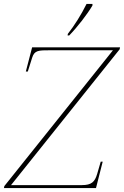

<svg xmlns="http://www.w3.org/2000/svg" viewBox="-43 -954 629 974"><path d="M301 -782 300 -774H308C350 -817 400 -882 426 -926V-934H396C369 -879 334 -824 301 -782ZM-23 0H444L478 -134H468L450 -72C438 -31 421 -15 373 -15H13L564 -704L566 -714H120L88 -591H98L120 -661C132 -699 152 -699 212 -699H530L-21 -10Z"/></svg>

Font: Noto Serif Display Thin
Style: Italic
Weight: 100
Italic angle: -12°
Designer: Monotype Design Team
Foundry: Monotype Imaging Inc.
Version: Version 2.009